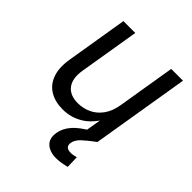

<svg xmlns="http://www.w3.org/2000/svg" viewBox="-206 -650 979 979"><g transform="rotate(45 283.5 -160.5)"><path d="M210.9 8.3Q158.2 8.3 119.4 -14.2Q80.6 -36.6 63.5 -82.5Q46.4 -128.4 57.6 -197.3L112.3 -529.3H197.8L144 -203.6Q133.3 -138.7 159.9 -103.8Q186.5 -68.8 244.1 -68.8Q282.2 -68.8 315.9 -84.7Q349.6 -100.6 373.3 -133.3Q397 -166 405.3 -215.8L457 -529.3H542L454.6 0H371.6L393.1 -128.4H411.1Q374 -55.7 323 -23.7Q272 8.3 210.9 8.3ZM363.8 208Q317.9 208 292 184.3Q266.1 160.6 273.9 114.7Q280.3 77.1 309.1 44.4Q337.9 11.7 393.6 -19L454.6 0Q411.6 31.7 388.4 53.7Q365.2 75.7 361.3 99.6Q358.4 116.7 367.2 126.2Q376 135.7 397 135.7Q406.7 135.7 417 133.8Q427.2 131.8 435.1 129.4L437 197.3Q421.9 200.7 403.6 204.3Q385.3 208 363.8 208Z"/></g></svg>

Font: Inter 24pt
Style: Italic
Weight: 400
Italic angle: -9.3988°
Designer: Rasmus Andersson
Foundry: rsms
Version: Version 4.001;git-66647c0bb